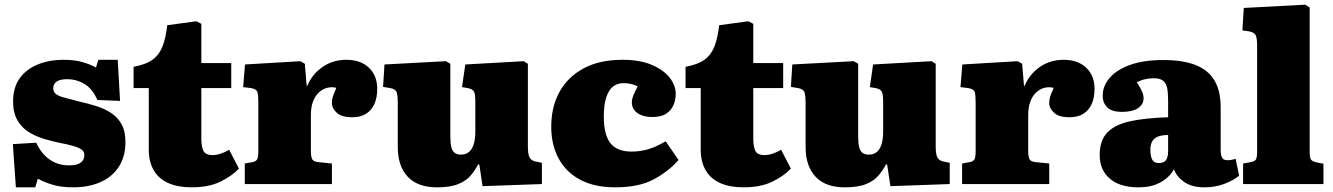

<svg xmlns="http://www.w3.org/2000/svg" viewBox="-20 -788 5709 822"><path d="M48 14 35 -171 135 -177Q151 -143 172 -122Q193 -101 219 -90.5Q245 -80 275 -80Q310 -80 325.5 -91.5Q341 -103 341 -124Q341 -139 329.5 -147.5Q318 -156 294 -163Q270 -170 233 -177Q204 -183 170 -193Q136 -203 105.5 -221Q75 -239 55.5 -271.5Q36 -304 36 -354Q36 -412 63.5 -451.5Q91 -491 140.5 -511.5Q190 -532 253 -532Q299 -532 333.5 -522Q368 -512 391 -499L401 -532H484L494 -356L397 -360Q375 -409 341 -429Q307 -449 268 -449Q239 -449 223.5 -439.5Q208 -430 208 -410Q208 -395 219 -386Q230 -377 253.5 -370.5Q277 -364 313 -355Q352 -346 388.5 -335Q425 -324 454 -305.5Q483 -287 500 -257Q517 -227 517 -180Q517 -118 489 -74.5Q461 -31 410.5 -8.5Q360 14 293 14Q242 14 205.5 3Q169 -8 142 -23L131 14Z M800 14Q742 14 701 -4Q660 -22 638.5 -58.5Q617 -95 617 -147V-411H552V-502Q606 -512 634.5 -533.5Q663 -555 676.5 -591Q690 -627 696 -680L821 -697L842 -686V-518H970V-411H842V-193Q842 -162 850.5 -143Q859 -124 890 -124Q907 -124 926 -130.5Q945 -137 961 -147L1003 -66Q971 -33 922 -9.5Q873 14 800 14Z M1028 0V-88L1061 -94Q1077 -97 1081.5 -107Q1086 -117 1086 -143V-349Q1086 -381 1082 -394Q1078 -407 1054 -411L1021 -415L1029 -512L1266 -526L1285 -515L1293 -421H1296Q1316 -470 1360.5 -501Q1405 -532 1462 -532Q1524 -532 1559.5 -498Q1595 -464 1595 -408Q1595 -369 1582.5 -342Q1570 -315 1546.5 -300.5Q1523 -286 1488 -286Q1443 -286 1422 -305Q1401 -324 1401 -347Q1401 -356 1402.5 -364Q1404 -372 1408 -383Q1412 -394 1420 -412Q1400 -417 1380.5 -412Q1361 -407 1345 -392Q1329 -377 1320 -353Q1311 -329 1311 -296V-141Q1311 -117 1316.5 -106.5Q1322 -96 1342 -94L1401 -88V0Z M1851 14Q1768 14 1725.5 -31.5Q1683 -77 1683 -158V-350Q1683 -377 1678.5 -392Q1674 -407 1650 -411L1620 -416L1626 -512L1889 -526L1908 -515V-205Q1908 -175 1912.5 -157.5Q1917 -140 1927.5 -133Q1938 -126 1953 -126Q1974 -126 1987.5 -137Q2001 -148 2008 -170Q2015 -192 2015 -226V-351Q2015 -387 2008.5 -397Q2002 -407 1982 -411L1958 -415L1972 -512L2222 -526L2240 -515V-161Q2240 -128 2247 -114.5Q2254 -101 2271 -97L2300 -91V0L2046 9L2032 -84H2027Q2014 -59 1995 -36.5Q1976 -14 1942 0Q1908 14 1851 14Z M2614 14Q2525 14 2464 -18.5Q2403 -51 2371.5 -109.5Q2340 -168 2340 -245Q2340 -330 2375 -394Q2410 -458 2478 -495Q2546 -532 2645 -532Q2720 -532 2771 -510Q2822 -488 2847.5 -455Q2873 -422 2873 -386Q2873 -361 2863.5 -338.5Q2854 -316 2832.5 -301.5Q2811 -287 2773 -287Q2733 -287 2709 -304Q2685 -321 2685 -351Q2685 -362 2690.5 -377Q2696 -392 2710 -418Q2697 -425 2682 -428.5Q2667 -432 2649 -432Q2623 -432 2604.5 -417.5Q2586 -403 2575.5 -371Q2565 -339 2565 -289Q2565 -212 2593 -175.5Q2621 -139 2684 -139Q2719 -139 2753 -148.5Q2787 -158 2830 -183L2885 -103Q2842 -54 2778.5 -20Q2715 14 2614 14Z M3163 14Q3105 14 3064 -4Q3023 -22 3001.5 -58.5Q2980 -95 2980 -147V-411H2915V-502Q2969 -512 2997.5 -533.5Q3026 -555 3039.5 -591Q3053 -627 3059 -680L3184 -697L3205 -686V-518H3333V-411H3205V-193Q3205 -162 3213.5 -143Q3222 -124 3253 -124Q3270 -124 3289 -130.5Q3308 -137 3324 -147L3366 -66Q3334 -33 3285 -9.5Q3236 14 3163 14Z M3597 14Q3514 14 3471.5 -31.5Q3429 -77 3429 -158V-350Q3429 -377 3424.5 -392Q3420 -407 3396 -411L3366 -416L3372 -512L3635 -526L3654 -515V-205Q3654 -175 3658.5 -157.5Q3663 -140 3673.5 -133Q3684 -126 3699 -126Q3720 -126 3733.5 -137Q3747 -148 3754 -170Q3761 -192 3761 -226V-351Q3761 -387 3754.5 -397Q3748 -407 3728 -411L3704 -415L3718 -512L3968 -526L3986 -515V-161Q3986 -128 3993 -114.5Q4000 -101 4017 -97L4046 -91V0L3792 9L3778 -84H3773Q3760 -59 3741 -36.5Q3722 -14 3688 0Q3654 14 3597 14Z M4099 0V-88L4132 -94Q4148 -97 4152.5 -107Q4157 -117 4157 -143V-349Q4157 -381 4153 -394Q4149 -407 4125 -411L4092 -415L4100 -512L4337 -526L4356 -515L4364 -421H4367Q4387 -470 4431.5 -501Q4476 -532 4533 -532Q4595 -532 4630.5 -498Q4666 -464 4666 -408Q4666 -369 4653.5 -342Q4641 -315 4617.5 -300.5Q4594 -286 4559 -286Q4514 -286 4493 -305Q4472 -324 4472 -347Q4472 -356 4473.5 -364Q4475 -372 4479 -383Q4483 -394 4491 -412Q4471 -417 4451.5 -412Q4432 -407 4416 -392Q4400 -377 4391 -353Q4382 -329 4382 -296V-141Q4382 -117 4387.5 -106.5Q4393 -96 4413 -94L4472 -88V0Z M4854 14Q4774 14 4731 -23.5Q4688 -61 4688 -124Q4688 -187 4721 -221Q4754 -255 4819 -269Q4884 -283 4981 -286V-356Q4981 -389 4977 -410.5Q4973 -432 4959.5 -442.5Q4946 -453 4919 -453Q4900 -453 4881 -448.5Q4862 -444 4847 -435Q4858 -419 4864.5 -406.5Q4871 -394 4873.5 -384.5Q4876 -375 4876 -367Q4876 -342 4853 -325.5Q4830 -309 4782 -309Q4741 -309 4721 -328Q4701 -347 4701 -378Q4701 -421 4732 -456Q4763 -491 4820.5 -511Q4878 -531 4960 -531Q5045 -531 5099 -509.5Q5153 -488 5179.5 -443.5Q5206 -399 5206 -329V-147Q5206 -124 5212 -113Q5218 -102 5237 -102Q5246 -102 5254.5 -104Q5263 -106 5270 -108L5285 -36Q5263 -17 5223.5 -1.5Q5184 14 5137 14Q5082 14 5049 -9.5Q5016 -33 5006 -64Q4998 -47 4979 -29Q4960 -11 4929.5 1.5Q4899 14 4854 14ZM4941 -90Q4955 -90 4963.5 -95Q4972 -100 4976.5 -111.5Q4981 -123 4981 -139V-210Q4955 -210 4938 -203.5Q4921 -197 4913 -183Q4905 -169 4905 -145Q4905 -121 4912.5 -105.5Q4920 -90 4941 -90Z M5302 0V-88L5335 -94Q5352 -97 5357 -105.5Q5362 -114 5362 -141V-593Q5362 -626 5355.5 -638Q5349 -650 5326 -654L5299 -658L5305 -754L5568 -768L5587 -756V-140Q5587 -113 5592.5 -105Q5598 -97 5616 -93L5646 -87V0Z"/></svg>

Font: Literata 18pt Black
Style: Regular
Weight: 900
Designer: Latin by Veronika Burian and Jose Scaglione. Greek by Irene Vlachou. Cyrillic by Vera Evstafieva.
Foundry: TypeTogether
Version: Version 3.103;gftools[0.9.29]